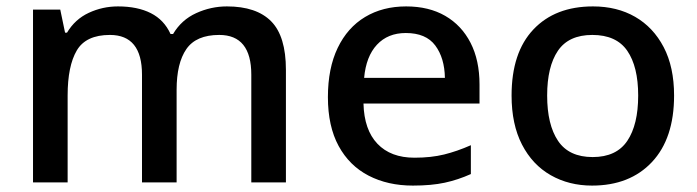

<svg xmlns="http://www.w3.org/2000/svg" viewBox="-20 -569 2174 599"><path d="M688 -549Q780 -549 826 -502.5Q872 -456 872 -351V0H764V-336Q764 -460 664 -460Q592 -460 561.5 -416Q531 -372 531 -289V0H423V-336Q423 -460 323 -460Q248 -460 219.5 -411.5Q191 -363 191 -271V0H83V-539H168L183 -467H189Q214 -509 257 -529Q300 -549 348 -549Q409 -549 450.5 -528Q492 -507 512 -463H520Q546 -507 592 -528Q638 -549 688 -549Z M1247 -549Q1318 -549 1369 -519.5Q1420 -490 1448 -435.5Q1476 -381 1476 -305V-246H1114Q1116 -164 1157.5 -120.5Q1199 -77 1273 -77Q1325 -77 1365.5 -87Q1406 -97 1449 -116V-26Q1409 -8 1367.5 1Q1326 10 1268 10Q1190 10 1130 -21Q1070 -52 1036.5 -113.5Q1003 -175 1003 -266Q1003 -356 1033.5 -419.5Q1064 -483 1119 -516Q1174 -549 1247 -549ZM1246 -466Q1190 -466 1156 -429.5Q1122 -393 1116 -326H1368Q1367 -388 1338 -427Q1309 -466 1246 -466Z M2083 -271Q2083 -137 2014 -63.5Q1945 10 1827 10Q1755 10 1698 -22.5Q1641 -55 1608.5 -118Q1576 -181 1576 -271Q1576 -405 1644 -477Q1712 -549 1830 -549Q1905 -549 1961.5 -516.5Q2018 -484 2050.5 -422Q2083 -360 2083 -271ZM1687 -271Q1687 -180 1721 -129.5Q1755 -79 1829 -79Q1903 -79 1937 -129.5Q1971 -180 1971 -271Q1971 -361 1937 -410.5Q1903 -460 1828 -460Q1754 -460 1720.5 -410.5Q1687 -361 1687 -271Z"/></svg>

Font: Noto Sans Adlam Unjoined Medium
Style: Regular
Weight: 500
Version: Version 3.001